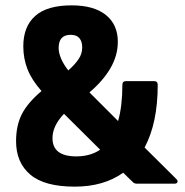

<svg xmlns="http://www.w3.org/2000/svg" viewBox="-20 -686 691 717"><path d="M259 11Q146 11 93 -34Q40 -79 40 -159Q40 -217 61.5 -259.5Q83 -302 135 -346Q98 -388 82.5 -428Q67 -468 67 -513Q67 -587 111.5 -626.5Q156 -666 247 -666Q331 -666 375.5 -630Q420 -594 420 -530Q420 -479 392.5 -431.5Q365 -384 314 -341L421 -234Q437 -290 437 -369Q437 -383 450 -383H556Q569 -383 569 -369Q569 -227 520 -135L638 -18Q645 -11 642.5 -5.5Q640 0 631 0H492Q481 0 475 -7L440 -41Q367 11 259 11ZM199 -507Q199 -489 208 -467.5Q217 -446 235 -423Q259 -444 273 -464.5Q287 -485 287 -509Q287 -531 276.5 -543.5Q266 -556 244 -556Q199 -556 199 -507ZM176 -170Q176 -102 265 -102Q317 -102 354 -127L219 -261Q176 -216 176 -170Z"/></svg>

Font: Sofia Sans Semi Condensed Black
Style: Regular
Weight: 900
Designer: Botio Nikoltchev, Ani Petrova
Foundry: lettersoup
Version: Version 4.100; ttfautohint (v1.8.4.7-5d5b)